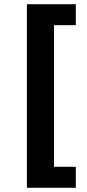

<svg xmlns="http://www.w3.org/2000/svg" viewBox="-20 -720 409 899"><path d="M106 -700.2H335V-602.1H232.9V61H335V159.2H106Z"/></svg>

Font: Selawik
Style: Bold
Weight: 700
Designer: Aaron Bell
Foundry: Microsoft Corporation
Version: Version 1.01